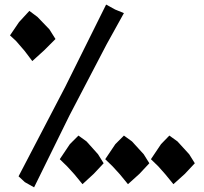

<svg xmlns="http://www.w3.org/2000/svg" viewBox="-20 -763 883 833"><path d="M634.8 -72.3 667 -41 697.3 -6.8 732.4 36.1 782.2 -8.8 825.2 -54.7 800.8 -93.8 750 -149.4 714.8 -174.8 678.7 -137.7ZM436.5 -72.3 468.8 -41 500 -6.8 535.2 36.1 585 -8.8 627.9 -54.7 603.5 -93.8 552.7 -149.4 517.6 -174.8 480.5 -137.7ZM239.3 -72.3 271.5 -41 302.7 -6.8 337.9 36.1 386.7 -8.8 429.7 -54.7 405.3 -93.8 355.5 -149.4 320.3 -174.8 283.2 -137.7ZM440.4 -743.2 262.7 -385.7 60.5 2 87.9 27.3 127.9 49.8 281.2 -261.7 442.4 -570.3 517.6 -706.1 479.5 -721.7ZM23.4 -609.4 49.8 -585 86.9 -542 120.1 -498 171.9 -544.9 220.7 -593.8 194.3 -635.7 142.6 -689.5 107.4 -715.8 62.5 -667Z"/></svg>

Font: MaokenAssortedSans-TC
Style: Regular
Weight: 500
Version: Version 0.83